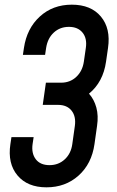

<svg xmlns="http://www.w3.org/2000/svg" viewBox="-20 -786 502 822"><path d="M179 16Q260 16 316.2 -34.2Q372.5 -84.5 384.5 -169L395.5 -247Q402 -290.5 392.5 -325.5Q383 -360.5 361 -385Q421.5 -434.5 434 -522L442.5 -581Q454.5 -664 412 -715Q369.5 -766 287.5 -766Q206 -766 150.5 -715.2Q95 -664.5 82.5 -581L78 -551H173L177.5 -581Q184 -622.5 210.5 -646.8Q237 -671 275 -671Q313.5 -671 333.5 -646.2Q353.5 -621.5 347.5 -581L339 -522Q333 -481.5 306.5 -456.8Q280 -432 241.5 -432H176.5L163 -337H228Q267 -337 286.5 -312.2Q306 -287.5 300.5 -247L289.5 -169Q284 -128.5 257.2 -103.8Q230.5 -79 192 -79Q152.5 -79 133.2 -104.2Q114 -129.5 119.5 -169L124 -199H29L24.5 -169Q12 -86 54.8 -35Q97.5 16 179 16Z"/></svg>

Font: Mohave Medium
Style: Italic
Weight: 500
Italic angle: -8°
Designer: Gumpita Rahayu
Foundry: Tokotype
Version: Version 2.002; ttfautohint (v1.8.3)